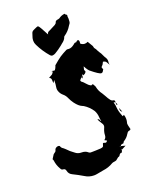

<svg xmlns="http://www.w3.org/2000/svg" viewBox="-186 -1024 967 1233"><g transform="rotate(-20 298.0 -407.5)"><path d="M460.9 18.1Q460 15.1 459.5 12.2L455.6 13.7ZM460.9 -5.4Q459.5 -6.8 458 -6.8Q456.1 -6.8 454.6 -2ZM527.3 -278.3Q527.8 -275.9 534.2 -264.6L529.3 -263.2Q525.4 -266.1 525.4 -270Q525.4 -273.9 527.3 -278.3ZM207.5 -602.5Q211.4 -609.9 213.4 -609.9Q213.9 -609.9 214.6 -609.9Q215.3 -609.9 217.8 -608.4ZM387.2 -514.6 380.4 -499 377 -500 376.5 -508.3 361.8 -491.7Q361.8 -481.9 370.6 -477.5Q374 -476.1 388.2 -460Q402.3 -443.8 410.6 -439.9Q415.5 -437.5 416 -437.3Q416.5 -437 418.9 -436.5Q423.8 -440.4 426.8 -440.4Q431.2 -440.4 434.6 -432.1L438 -425.8Q440.9 -421.9 441.4 -417.5Q447.3 -387.7 465.8 -363.8Q473.1 -352.5 479.5 -340.8Q490.7 -319.3 495.6 -314.5Q504.4 -298.8 518.1 -297.9Q526.9 -297.4 526.9 -285.2Q526.9 -282.2 527.3 -279.8L516.1 -285.6Q515.1 -283.7 515.1 -282.2V-281.7Q521 -265.1 521.5 -247.6Q523.4 -222.7 534.2 -195.3L539.1 -181.6L549.8 -187Q554.7 -171.9 554.7 -157.2Q554.7 -144.5 550.8 -131.8Q549.8 -128.9 549.8 -126Q549.8 -120.6 551.3 -115.2L551.8 -112.3Q554.7 -99.1 558.1 -86.4L554.7 -83.5Q551.3 -80.6 548.8 -80.1Q537.1 -80.1 530.3 -67.4L527.8 -64Q514.6 -41.5 491.7 -27.8Q488.8 -25.9 486.8 -21Q485.8 -18.6 484.4 -16.6L479 -15.6Q466.3 -15.6 462.4 -5.4L491.7 2.4Q488.3 3.9 460.9 18.6V18.1L454.6 35.6H452.6Q439.9 35.6 434.1 48.3Q430.7 53.2 429.7 53.2Q420.9 54.7 412.1 63.5Q403.3 72.3 397.5 72.8Q396 72.8 395 73.2L387.2 74.7Q378.9 75.2 372.6 78.6Q340.3 98.1 302.7 102.5Q288.1 104.5 257.8 110.8Q247.6 112.8 237.3 112.8Q204.1 112.8 174.8 94.2Q142.1 74.7 107.9 58.1Q85.9 47.9 81.1 25.9Q78.6 8.8 62 8.3Q52.2 8.3 47.4 -2.9Q46.4 -3.9 45.9 -5.4Q29.8 -32.7 25.9 -64.9Q25.4 -69.8 21.5 -75.7L33.2 -94.2Q38.1 -105 47.9 -110.4Q57.6 -115.7 58.8 -124.3Q60.1 -132.8 67.9 -137.9Q75.7 -143.1 83 -143.1Q86.4 -143.1 88.9 -142.6Q93.8 -140.6 94.7 -138.7Q97.2 -126.5 110.8 -118.7Q116.7 -114.7 121.6 -109.4Q143.1 -85.9 169.9 -67.4Q185.1 -54.2 207.5 -53.2H210.9Q237.8 -53.2 253.4 -38.6Q256.8 -34.7 265.6 -33.2H276.9Q288.6 -33.2 299.8 -33.7Q342.8 -33.7 351.1 -39.6Q355.5 -42.5 357.4 -52.7Q359.4 -63 363.8 -63Q367.2 -63 373.5 -60.1Q376.5 -59.1 378.9 -59.1Q385.3 -59.1 391.6 -68.8Q382.8 -73.2 375.5 -77.6Q389.6 -86.4 390.6 -105.5Q390.6 -126 400.9 -149.9Q405.3 -157.7 405.3 -165Q405.3 -176.3 395 -189.9Q389.2 -197.8 379.4 -217.3H381.3Q386.7 -217.3 389.4 -214.6Q392.1 -211.9 393.6 -207Q395 -202.1 399.4 -198.7Q396 -212.9 395 -227.1Q394 -252 382.3 -273.9Q360.4 -307.1 327.1 -328.1Q321.8 -331.1 316.4 -333Q295.9 -341.3 272.9 -371.6Q259.3 -390.1 250 -411.1Q242.2 -429.7 226.8 -442.4Q211.4 -455.1 204.6 -473.6Q200.7 -482.4 200.7 -492.7Q200.7 -497.6 201.7 -503.4Q205.1 -522 205.1 -542V-550.8L194.3 -533.2Q192.9 -539.1 192.9 -544.9V-551.3Q192.9 -557.6 191.4 -563Q189 -570.3 179.2 -574.7Q199.2 -585 203.6 -588.4Q209.5 -594.2 213.9 -602.1L217.8 -608.4Q224.1 -607.4 230.5 -607.4L232.9 -611.3Q238.3 -617.7 242.7 -630.4Q243.2 -633.3 244.6 -636.7Q276.4 -664.1 295.9 -677.7Q319.3 -692.9 344.2 -705.1Q348.1 -707 352.5 -707L356 -706.5L363.8 -706.1Q380.9 -706.1 399.9 -721.2Q402.3 -722.7 404.3 -724.6Q409.2 -730.5 415 -730.5Q417.5 -730.5 420.4 -729.5L422.9 -731.9Q426.3 -736.3 431.6 -738.3L435.1 -739.3Q438.5 -739.3 440.9 -735.4Q443.4 -731.4 443.4 -726.1Q443.4 -722.2 442.9 -718.8Q442.4 -715.3 442.4 -712.9Q455.6 -702.1 470.2 -702.1Q480.5 -702.1 491.2 -707.5Q507.8 -681.2 512.7 -671.4Q514.6 -668 514.6 -663.6Q516.1 -655.3 521.2 -650.1Q526.4 -645 528.8 -637.2Q533.2 -627.9 539.1 -619.1Q547.4 -608.9 554.7 -591.3Q560.5 -578.1 568.4 -566.4Q572.8 -558.1 572.8 -547.4L571.8 -534.7Q571.8 -527.3 574.2 -520Q562 -541 559.6 -544.4Q552.7 -552.2 539.6 -554.2L536.6 -547.9Q532.7 -536.6 522.5 -527.8Q519.5 -525.4 519.5 -522.5Q519.5 -518.6 521.7 -514.9Q523.9 -511.2 524.9 -507.8Q516.1 -490.7 511 -489.3Q505.9 -487.8 504.9 -487.8Q490.7 -487.8 438.5 -530.8Q430.7 -538.1 422.4 -551.8Q416.5 -561 413.1 -568.4Q409.7 -556.2 407.7 -545.9L413.1 -533.7Q408.2 -518.1 387.2 -514.6ZM546.9 -210Q538.1 -214.4 536.4 -220.2Q534.7 -226.1 534.7 -231L535.2 -239.3L539.1 -230ZM248.5 -702.1Q241.2 -702.1 234.9 -709Q197.3 -752 172.4 -803.2Q165 -817.9 165 -832Q165 -851.1 172.9 -870.1L174.8 -875.5Q178.2 -891.1 189.5 -896.5L199.7 -901.4Q219.2 -910.6 223.6 -910.6Q226.1 -910.6 231.2 -905Q236.3 -899.4 255.9 -862.3Q263.7 -847.7 264.4 -846.2Q265.1 -844.7 269 -838.9Q269.5 -853.5 284.7 -858.4Q323.7 -877.9 328.6 -880.9Q339.4 -887.7 340.8 -894Q343.3 -904.8 355.5 -907.2Q357.4 -907.2 359.4 -908Q361.3 -908.7 363.8 -908.7Q368.2 -909.2 371.6 -911.1Q390.1 -925.3 413.6 -927.7Q413.6 -926.8 414.1 -926.3Q416 -920.9 420.4 -919.4Q426.3 -916.5 426.3 -912.6Q426.3 -911.1 425.8 -908.7Q425.3 -906.2 425.3 -902.8Q425.3 -899.9 426 -896.5Q426.8 -893.1 426.8 -889.2Q426.8 -864.7 422.4 -858.2Q418 -851.6 413.6 -845.7Q395.5 -814.5 365.2 -793.9Q364.3 -793 362.8 -791.7Q361.3 -790.5 360.8 -789.6Q355.5 -769.5 331.5 -752.9L321.3 -744.1Q297.4 -724.6 270 -708.5Q262.2 -704.1 252.9 -702.6ZM377.9 -509.8 387.2 -514.6 391.6 -521.5H391.1L389.2 -522.9ZM527.8 -279.3 527.3 -278.3V-279.8Z"/></g></svg>

Font: Pinzelan
Style: Regular
Weight: 400
Designer: GGBot
Version: 1.01